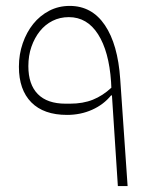

<svg xmlns="http://www.w3.org/2000/svg" viewBox="-20 -630 538 650"><path d="M359 -307H356Q331 -276 292 -258.5Q253 -241 207 -241Q128 -241 86 -283.5Q44 -326 44 -404Q44 -446 57 -483.5Q70 -521 92.5 -549Q115 -577 146.5 -593.5Q178 -610 216 -610Q291 -610 335 -545Q379 -480 387 -362L412 0H379ZM217 -279Q261 -279 294.5 -292.5Q328 -306 357 -333L356 -353Q349 -456 312 -514Q275 -572 213 -572Q183 -572 158 -559.5Q133 -547 115 -524.5Q97 -502 86.5 -472Q76 -442 76 -406Q76 -344 108 -311.5Q140 -279 202 -279Z"/></svg>

Font: IBM Plex Sans Arabic ExtLt
Style: Regular
Weight: 200
Designer: Mike Abbink, Paul van der Laan, Pieter van Rosmalen, Wael Morcos, Khajak Apelian
Foundry: Bold Monday
Version: Version 1.2